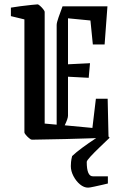

<svg xmlns="http://www.w3.org/2000/svg" viewBox="-20 -632 569 881"><path d="M30 -558V-597Q46 -600 73.5 -603.5Q101 -607 125 -609.5Q149 -612 153 -612Q156 -612 164 -605Q172 -598 178.5 -589.5Q185 -581 185 -578V-65L240 -60V-517Q240 -528 248.5 -552Q257 -576 267 -603H473L460 -428H406L395 -538L292 -548V-337L393 -342L387 -275L292 -280V-101Q292 -88 277 -57L404 -45L420 -179H474L478 0Q415 2 367 3.5Q319 5 280 6Q241 7 204.5 7.5Q168 8 126 9Q122 9 113.5 2Q105 -5 98.5 -13Q92 -21 92 -24V-543ZM384 229Q365 229 347 214Q329 199 317 176Q305 153 305 130Q305 122 306 111Q307 100 311 84Q330 66 358 45.5Q386 25 414 6.5Q442 -12 461 -24L483 0Q461 21 436.5 44.5Q412 68 395 86.5Q378 105 378 111Q378 177 406 177H475V210Q472 211 452 215.5Q432 220 411.5 224.5Q391 229 384 229Z"/></svg>

Font: Grenze Gotisch
Style: Regular
Weight: 400
Designer: Renata Polastri
Foundry: Omnibus-Type
Version: Version 1.001